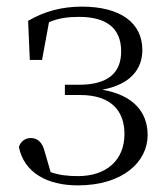

<svg xmlns="http://www.w3.org/2000/svg" viewBox="-20 -546 501 580"><path d="M215 14C351 14 426 -57 426 -138C426 -208 382 -259 289 -275C375 -291 410 -338 410 -395C410 -477 344 -526 227 -526C168 -526 114 -512 65 -483L70 -365H107L128 -479C156 -491 185 -495 219 -495C304 -495 345 -459 346 -393C347 -326 306 -290 219 -290H176V-259H222C317 -259 356 -210 356 -141C356 -62 301 -14 216 -14C185 -14 158 -17 133 -26L115 -88C108 -116 94 -129 73 -129C57 -129 43 -120 37 -102C53 -24 123 14 215 14Z"/></svg>

Font: Noto Serif CJK SC Light
Style: Regular
Weight: 300
Designer: Ryoko NISHIZUKA 西塚涼子 (kana & ideographs); Frank Grießhammer (Latin, Greek & Cyrillic); Wenlong ZHANG 张文龙 (bopomofo); San
Foundry: Adobe
Version: Version 2.001;hotconv 1.1.0;makeotfexe 2.6.0